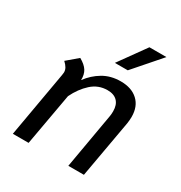

<svg xmlns="http://www.w3.org/2000/svg" viewBox="-164 -811 877 929"><g transform="rotate(30 274.5 -346.5)"><path d="M497 -358Q497 -341 494 -321L437 0H350L404 -310Q406 -320 406 -337Q406 -373 387 -392.5Q368 -412 332 -412Q281 -412 243 -377.5Q205 -343 180 -291L128 0H40L104 -365Q106 -377 106 -381Q106 -394 99.5 -405.5Q93 -417 79 -430L139 -481Q171 -463 184 -442Q197 -421 196 -390Q226 -431 268.5 -456Q311 -481 366 -481Q427 -481 462 -448.5Q497 -416 497 -358ZM403 -693H498L368 -544H296Z"/></g></svg>

Font: KoHo Medium
Style: Italic
Weight: 500
Italic angle: -10°
Designer: Cadson Demak & Katatrad Team
Foundry: Cadson Demak Co.,Ltd.
Version: Version 1.000